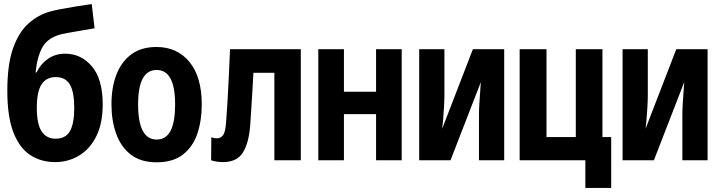

<svg xmlns="http://www.w3.org/2000/svg" viewBox="-20 -788 3540 944"><path d="M251 9Q182 9 129 -25.5Q76 -60 46 -137Q16 -214 16 -341Q16 -472 44.5 -551.5Q73 -631 120.5 -673Q168 -715 225 -731Q246 -737 280.5 -743.5Q315 -750 355 -756.5Q395 -763 431 -768L445 -649Q400 -641 355 -633.5Q310 -626 283 -620Q217 -604 190 -558Q163 -512 155 -432H160Q179 -473 215.5 -498.5Q252 -524 300 -524Q379 -524 432 -461.5Q485 -399 485 -274Q485 -182 454 -119Q423 -56 369.5 -23.5Q316 9 251 9ZM253 -106Q303 -106 324 -143.5Q345 -181 345 -257Q345 -336 323.5 -372.5Q302 -409 254 -409Q208 -409 184.5 -373.5Q161 -338 161 -258Q161 -177 185 -141.5Q209 -106 253 -106Z M750 10Q672 10 623 -28Q574 -66 551 -131Q528 -196 528 -275Q528 -358 552.5 -421.5Q577 -485 626 -521Q675 -557 749 -557Q851 -557 911.5 -483.5Q972 -410 972 -274Q972 -196 950.5 -131.5Q929 -67 880 -28.5Q831 10 750 10ZM750 -102Q797 -102 819 -145.5Q841 -189 841 -275Q841 -444 750 -444Q659 -444 659 -275Q659 -102 750 -102Z M1076 9Q1045 9 1018 0L1019 -113Q1025 -111 1031.5 -109.5Q1038 -108 1048 -108Q1066 -108 1077.5 -124.5Q1089 -141 1092 -193Q1095 -233 1098 -280Q1101 -327 1104 -391Q1107 -455 1111 -546H1459V0H1329V-430H1226Q1223 -376 1220.5 -334Q1218 -292 1215.5 -253Q1213 -214 1210 -170Q1203 -83 1173.5 -37Q1144 9 1076 9Z M1545 0V-546H1671V-337H1829V-546H1955V0H1829V-227H1671V0Z M2041 0V-546H2165V-318Q2165 -295 2163 -261Q2161 -227 2158.5 -197Q2156 -167 2154 -155L2305 -546H2459V0H2335V-224Q2335 -250 2337 -281Q2339 -312 2341 -340Q2343 -368 2344 -384L2195 0Z M2535 0V-546H2667V-114H2811V-546H2942V-114H2985V136H2858V0H2866Z M3041 0V-546H3165V-318Q3165 -295 3163 -261Q3161 -227 3158.5 -197Q3156 -167 3154 -155L3305 -546H3459V0H3335V-224Q3335 -250 3337 -281Q3339 -312 3341 -340Q3343 -368 3344 -384L3195 0Z"/></svg>

Font: Noto Sans Mono ExtraCondensed
Style: Bold
Weight: 700
Width: 2
Designer: Monotype Design Team
Foundry: Monotype Imaging Inc.
Version: Version 2.014